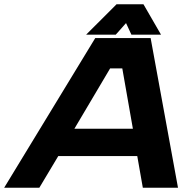

<svg xmlns="http://www.w3.org/2000/svg" viewBox="-74 -878 918 898"><path d="M-54.5 0 371.5 -700H630.5L758.5 0H594L568 -148H198.5L110 0ZM274 -276H547.5L498 -558H441ZM471 -858H597L679 -716H540.5L515.5 -770L467.5 -716H329Z"/></svg>

Font: Tourney Expanded Black
Style: Italic
Weight: 900
Width: 7
Italic angle: -12°
Designer: Tyler Finck
Foundry: Etcetera Type Co
Version: Version 1.010; ttfautohint (v1.8.3)